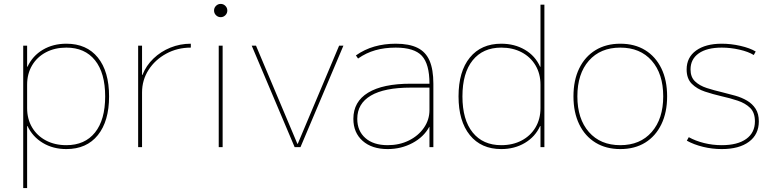

<svg xmlns="http://www.w3.org/2000/svg" viewBox="-20 -754 3959 984"><path d="M320 -530Q424 -530 481.5 -459Q539 -388 539 -260Q539 -133 481.5 -61.5Q424 10 320 10Q252 10 199.5 -21.5Q147 -53 121 -108H119V210H99V-520H119V-412H121Q147 -468 199.5 -499Q252 -530 320 -530ZM320 -510Q261 -510 215.5 -486Q170 -462 144.5 -419Q119 -376 119 -320V-200Q119 -144 144.5 -101Q170 -58 215.5 -34Q261 -10 320 -10Q415 -10 467 -75Q519 -140 519 -260Q519 -380 467 -445Q415 -510 320 -510Z M688 0V-520H708V-370H710Q729 -418 766.5 -454Q804 -490 853.5 -510Q903 -530 958 -530V-510Q889 -510 832 -479Q775 -448 741.5 -396Q708 -344 708 -280V0Z M1101 0V-520H1121V0ZM1111 -666Q1097 -666 1087 -676Q1077 -686 1077 -700Q1077 -714 1087 -724Q1097 -734 1111 -734Q1125 -734 1135 -724Q1145 -714 1145 -700Q1145 -686 1135 -676Q1125 -666 1111 -666Z M1490 0 1270 -520H1292L1504 -17H1506L1718 -520H1740L1520 0Z M1967 10Q1886 10 1838.5 -32Q1791 -74 1791 -145Q1791 -233 1866.5 -279Q1942 -325 2085 -325H2181Q2181 -426 2142 -468Q2103 -510 2008 -510Q1951 -510 1903.5 -496.5Q1856 -483 1815 -454L1804 -470Q1848 -501 1899 -515.5Q1950 -530 2008 -530Q2077 -530 2119.5 -509Q2162 -488 2181.5 -443Q2201 -398 2201 -325V0H2181V-104H2180Q2152 -52 2094 -21Q2036 10 1967 10ZM1967 -10Q2027 -10 2075.5 -34Q2124 -58 2152.5 -99Q2181 -140 2181 -190V-305H2085Q1950 -305 1880.5 -264Q1811 -223 1811 -145Q1811 -83 1852.5 -46.5Q1894 -10 1967 -10Z M2549 10Q2446 10 2388 -61.5Q2330 -133 2330 -260Q2330 -388 2388 -459Q2446 -530 2549 -530Q2617 -530 2670 -499Q2723 -468 2748 -412H2750V-730H2770V0H2750V-108H2748Q2723 -53 2670 -21.5Q2617 10 2549 10ZM2549 -10Q2608 -10 2653.5 -34Q2699 -58 2724.5 -101Q2750 -144 2750 -200V-320Q2750 -376 2724.5 -419Q2699 -462 2653.5 -486Q2608 -510 2549 -510Q2455 -510 2402.5 -445Q2350 -380 2350 -260Q2350 -140 2402.5 -75Q2455 -10 2549 -10Z M3159 10Q3086 10 3032 -23Q2978 -56 2948.5 -117Q2919 -178 2919 -260Q2919 -343 2948.5 -403.5Q2978 -464 3032 -497Q3086 -530 3159 -530Q3233 -530 3286.5 -497Q3340 -464 3369.5 -403.5Q3399 -343 3399 -260Q3399 -178 3369.5 -117Q3340 -56 3286.5 -23Q3233 10 3159 10ZM3159 -10Q3261 -10 3320 -77.5Q3379 -145 3379 -260Q3379 -376 3320 -443Q3261 -510 3159 -510Q3057 -510 2998 -443Q2939 -376 2939 -260Q2939 -145 2998 -77.5Q3057 -10 3159 -10Z M3679 10Q3630 10 3583 -1.5Q3536 -13 3500 -33L3510 -51Q3544 -32 3588 -21Q3632 -10 3679 -10Q3760 -10 3804.5 -42Q3849 -74 3849 -132Q3849 -177 3824.5 -201Q3800 -225 3761 -238Q3722 -251 3677 -261Q3634 -271 3593 -284.5Q3552 -298 3525.5 -324.5Q3499 -351 3499 -398Q3499 -460 3547.5 -495Q3596 -530 3679 -530Q3726 -530 3774.5 -519Q3823 -508 3853 -490L3843 -472Q3816 -489 3770 -499.5Q3724 -510 3679 -510Q3603 -510 3561 -480.5Q3519 -451 3519 -398Q3519 -359 3542 -337Q3565 -315 3602 -303Q3639 -291 3682 -281Q3715 -273 3748.5 -263.5Q3782 -254 3809 -238Q3836 -222 3852.5 -196.5Q3869 -171 3869 -132Q3869 -65 3818.5 -27.5Q3768 10 3679 10Z"/></svg>

Font: M PLUS 2 Thin
Style: Regular
Weight: 100
Designer: Coji Morishita
Foundry: UNDERFOREST DESIGN
Version: Version 1.001